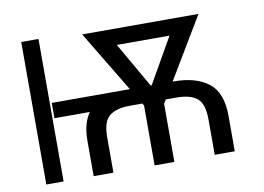

<svg xmlns="http://www.w3.org/2000/svg" viewBox="-77 -846 1325 965"><g transform="rotate(-10 585.0 -363.5)"><path d="M173.3 -727.3V0H85.2V-727.3ZM427.6 0H326.7V-180.4Q326.7 -269.2 364 -321H183.2V-399.1H581.7L393.5 -711.6H987.2L800.1 -399.1H805.4Q918.3 -399.1 982.6 -349.4Q1046.9 -299.7 1046.9 -180.4V0H944.6V-180.4Q944.6 -260.3 910.2 -288.5Q875.7 -316.8 805.4 -316.8H750.7L738.6 -296.5V0H637.8V-305.8L631 -316.8H566.8Q497.5 -316.8 462.5 -288.5Q427.6 -260.3 427.6 -180.4ZM687.9 -399.1H693.2L824.9 -629.3H555.8Z"/></g></svg>

Font: Inter UI
Style: Regular
Weight: 400
Designer: Rasmus Andersson
Foundry: rsms
Version: Version 2.2